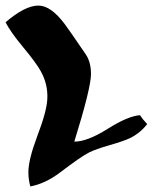

<svg xmlns="http://www.w3.org/2000/svg" viewBox="-45 -670 549 690"><path d="M484 -224Q459 -192 423 -174Q400 -163 349.5 -148.5Q299 -134 275 -122Q247 -108 172 -51Q118 -10 64 0Q57 -25 57 -51Q57 -96 89 -181Q123 -270 125 -314Q128 -367 101 -415Q85 -444 38.5 -500Q-8 -556 -25 -590Q45 -650 93 -650Q138 -650 188 -583Q203 -563 263 -475Q282 -447 282 -404Q282 -354 222 -161Q269 -161 342 -207Q415 -253 458 -256Q467 -242 484 -224Z"/></svg>

Font: To Be Continued
Style: Regular
Weight: 400
Version: Macromedia Fontographer 4.1.4 9/2/97